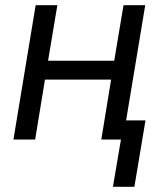

<svg xmlns="http://www.w3.org/2000/svg" viewBox="-20 -540 640 743"><path d="M417 183 448 0H372L410 -232H154L116 0H32L118 -520H202L166 -305H422L458 -520H542L468 -74H543L500 183Z"/></svg>

Font: Iosevka Aile Oblique
Style: Regular
Weight: 400
Italic angle: -9°
Designer: Belleve Invis
Foundry: Belleve Invis
Version: Version 31.1.0; ttfautohint (v1.8.4)